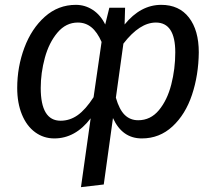

<svg xmlns="http://www.w3.org/2000/svg" viewBox="-20 -559 890 792"><path d="M800 -343Q799 -249 772 -168Q745 -87 691.5 -37.5Q638 12 565 12Q484 12 446 -72L408 202L314 213L354 -71Q291 12 204 12Q160 12 125 -13.5Q90 -39 70.5 -86.5Q51 -134 51 -196Q51 -283 80.5 -362Q110 -441 165 -490Q220 -539 293 -539Q331 -539 363 -518Q395 -497 414 -458L431 -527H496L494 -458Q560 -539 645 -539Q719 -539 759.5 -486.5Q800 -434 800 -343ZM366 -158 399 -386Q381 -427 357 -446.5Q333 -466 301 -466Q252 -466 217 -424.5Q182 -383 165 -320.5Q148 -258 148 -196Q148 -61 230 -61Q268 -61 300.5 -84Q333 -107 366 -158ZM703 -343Q703 -466 623 -466Q556 -466 489 -379L458 -156Q472 -107 494.5 -85Q517 -63 550 -63Q601 -63 635.5 -104.5Q670 -146 686.5 -210.5Q703 -275 703 -343Z"/></svg>

Font: Fira Sans
Style: Italic
Weight: 400
Italic angle: -8°
Designer: bBox Type GmbH & Carrois Corporate GbR & Edenspiekermann AG
Foundry: bBox Type GmbH & Carrois Corporate GbR & Edenspiekermann AG
Version: Version 4.301